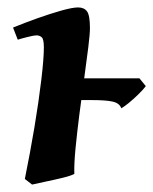

<svg xmlns="http://www.w3.org/2000/svg" viewBox="-20 -477 413 517"><path d="M222.2 -400.9Q222.2 -386.2 217.8 -350.1Q213.4 -314 206.8 -266.6Q200.2 -219.2 193.8 -169.4Q187.5 -119.6 183.3 -76.9Q179.2 -34.2 180.2 -8.8Q171.9 -3.9 148.9 1.7Q126 7.3 102.1 12.2Q78.1 17.1 66.4 20L46.9 4.9Q61 -64.5 72.8 -134.8Q84.5 -205.1 91.3 -262.5Q98.1 -319.8 98.1 -349.1Q98.1 -371.6 92.3 -376.7Q86.4 -381.8 78.1 -381.8Q71.8 -381.8 54.2 -377.4Q36.6 -373 27.8 -370.1L15.1 -402.8Q44.9 -415 79.8 -427.5Q114.7 -439.9 145 -448.5Q175.3 -457 190.4 -457Q206.5 -457 214.4 -446.3Q222.2 -435.5 222.2 -400.9ZM372.6 -245.1Q366.2 -236.3 353 -223.4Q339.8 -210.4 326.7 -199.7Q313.5 -189 306.6 -185.5Q301.8 -199.2 283.4 -203.4Q265.1 -207.5 228.5 -207.5H140.6L148.4 -266.1H355.5Z"/></svg>

Font: Gentium Plus
Style: Bold Italic
Weight: 700
Italic angle: -8°
Designer: Victor Gaultney, Annie Olsen, Iska Routamaa, Becca Hirsbrunner
Foundry: SIL International
Version: Version 6.101